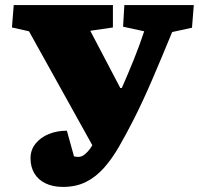

<svg xmlns="http://www.w3.org/2000/svg" viewBox="-20 -721 782 755"><path d="M453 -375H459Q482 -427 505.5 -485Q529 -543 547 -598L464 -616L469 -701H742L735 -612L657 -595Q639 -551 619.5 -504.5Q600 -458 580.5 -412.5Q561 -367 541.5 -325Q522 -283 504 -248Q475 -191 447.5 -143.5Q420 -96 388.5 -60.5Q357 -25 318 -5.5Q279 14 228 14Q188 14 159 0Q130 -14 115 -39.5Q100 -65 100 -98Q100 -132 120 -156.5Q140 -181 172 -194Q204 -207 243 -207L271 -106Q276 -105 280 -104.5Q284 -104 289 -104Q303 -104 318 -118Q333 -132 343 -150L94 -598L27 -613L34 -701H424V-613L335 -600Z"/></svg>

Font: Literata Black
Style: Italic
Weight: 900
Italic angle: -2°
Designer: Latin by Veronika Burian and Jose Scaglione. Greek by Irene Vlachou. Cyrillic by Vera Evstafieva
Foundry: TypeTogether
Version: Version 3.002